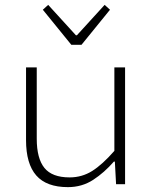

<svg xmlns="http://www.w3.org/2000/svg" viewBox="-20 -757 640 789"><path d="M259 12Q171 12 129 -36Q87 -84 87 -181V-480H131V-187Q131 -106 162.5 -67Q194 -28 266 -28Q317 -28 359 -54.5Q401 -81 450 -137V-480H494V0H457L452 -93H448Q409 -48 363 -18Q317 12 259 12ZM273 -573 156 -717 178 -737 292 -612H296L410 -737L432 -717L315 -573Z"/></svg>

Font: Source Code Pro ExtraLight Light
Style: Regular
Weight: 300
Monospace: yes
Version: Version 1.018;hotconv 1.0.116;makeotfexe 2.5.65601